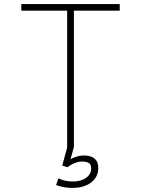

<svg xmlns="http://www.w3.org/2000/svg" viewBox="-20 -720 690 938"><path d="M308 0V-668H84V-700H565V-668H341V0ZM335 198Q321 198 310 197Q299 196 289.5 194Q280 192 271.5 189.5Q263 187 254 184L265 151.5Q274.5 155.5 284.8 159Q295 162.5 307.8 164.5Q320.5 166.5 337 166.5Q362.5 166.5 382.5 158.5Q402.5 150.5 414 136.2Q425.5 122 425.5 104Q425.5 81 411.5 75Q397.5 69 380.5 69Q366.5 69 352.8 73.8Q339 78.5 327.8 85Q316.5 91.5 310 97L284 89L308.5 0H340.5L319 78L311.5 69Q317.5 62 329.8 55.2Q342 48.5 358 44Q374 39.5 390.5 39.5Q407 39.5 423 44.5Q439 49.5 449.5 62.8Q460 76 460 101Q460 131.5 443.5 153.2Q427 175 398.8 186.5Q370.5 198 335 198Z"/></svg>

Font: Trispace Thin Thin
Style: Regular
Weight: 250
Version: Version 1.210